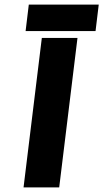

<svg xmlns="http://www.w3.org/2000/svg" viewBox="-20 -820 452 840"><path d="M239 0 319 -654H163L83 0ZM398 -684 412 -800H106L92 -684Z"/></svg>

Font: Falling Sky
Style: ExBdObl
Weight: 400
Designer: Paul D. Hunt
Foundry: Adobe Systems Incorporated
Version: Version 1.02